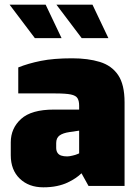

<svg xmlns="http://www.w3.org/2000/svg" viewBox="-20 -794 594 820"><path d="M165 6Q103 6 64.5 -31Q26 -68 26 -131V-186Q26 -246 70 -286Q114 -326 210 -326H318V-343Q318 -363 311 -374.5Q304 -386 282.5 -390.5Q261 -395 215 -395H58V-506Q100 -523 154.5 -534Q209 -545 288 -545Q356 -545 406.5 -529.5Q457 -514 484.5 -473.5Q512 -433 512 -357V0H358L328 -54Q318 -44 303.5 -34Q289 -24 269 -14.5Q249 -5 223 0.5Q197 6 165 6ZM267 -126Q272 -126 278 -127Q284 -128 290 -129.5Q296 -131 301.5 -132.5Q307 -134 311 -136Q315 -138 318 -139V-236L277 -230Q249 -226 234.5 -215.5Q220 -205 220 -183V-163Q220 -150 225.5 -141.5Q231 -133 241.5 -129.5Q252 -126 267 -126ZM329 -631 221 -774H375L443 -631ZM129 -631 21 -774H175L243 -631Z"/></svg>

Font: Exo Thin Black
Style: Regular
Weight: 900
Version: Version 2.000